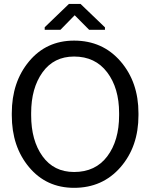

<svg xmlns="http://www.w3.org/2000/svg" viewBox="-20 -923 746 954"><path d="M38.6 0ZM501.5 -787.1V-774.9H422.9L351.1 -847.2L280.3 -774.9H202.1V-787.6L322.3 -903.3H380.4ZM668 -350.1Q668 -194.8 578.9 -92.3Q489.7 10.3 348.1 10.3Q210.4 10.3 124.5 -92.3Q38.6 -194.8 38.6 -350.1V-360.4Q38.6 -515.1 124.5 -618.2Q210.4 -721.2 348.1 -721.2Q489.7 -721.2 578.9 -618.2Q668 -515.1 668 -360.4ZM571.8 -361.3Q571.8 -485.4 512.5 -563.7Q453.1 -642.1 348.1 -642.1Q247.6 -642.1 191.2 -563.5Q134.8 -484.9 134.8 -361.3V-350.1Q134.8 -225.1 191.2 -146.7Q247.6 -68.4 348.1 -68.4Q454.6 -68.4 513.2 -146.5Q571.8 -224.6 571.8 -350.1Z"/></svg>

Font: TypoPRO Roboto Slab
Style: Regular
Weight: 400
Designer: Google
Version: Version 1.100263; 2013; ttfautohint (v0.94.20-1c74) -l 8 -r 